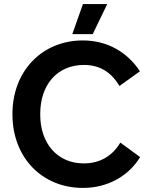

<svg xmlns="http://www.w3.org/2000/svg" viewBox="-20 -909 727 940"><path d="M505 -889H386L334 -742H434ZM386 11H387C509 11 611 -49 666 -140L569 -211C532 -147 470 -109 391 -109H390C261 -109 177 -207 177 -347V-352C177 -494 260 -591 391 -591H392C469 -591 525 -555 565 -488L665 -560C605 -652 507 -711 386 -711C184 -711 41 -559 41 -352V-348C41 -141 183 11 386 11Z"/></svg>

Font: Fixel Display SemiBold
Style: Regular
Weight: 600
Designer: AlfaBravo + MacPaw
Foundry: Kyrylo Tkachov, Marchela Mozhyna, Serhii Makarenko, Maria Weinstein, Zakhar Kryvoshyya
Version: Version 1.211